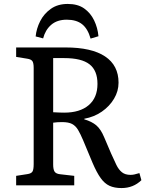

<svg xmlns="http://www.w3.org/2000/svg" viewBox="-20 -941 765 975"><path d="M597 14Q561 14 536 2.5Q511 -9 491 -37Q471 -65 450 -114L402 -229Q388 -262 376 -282Q364 -302 346 -311.5Q328 -321 295 -321Q270 -321 250 -318V-106Q250 -80 257.5 -69Q265 -58 287 -56L357 -48V0H62V-48L120 -57Q139 -60 145 -70Q151 -80 151 -108V-596Q151 -621 144.5 -630.5Q138 -640 118 -643L62 -652V-700H313Q445 -700 513.5 -654.5Q582 -609 582 -521Q582 -478 559 -439.5Q536 -401 497 -374Q458 -347 408 -338V-335Q446 -324 469 -304.5Q492 -285 509 -244L544 -162Q559 -128 571 -103.5Q583 -79 599.5 -66Q616 -53 643 -53Q652 -53 662 -55Q672 -57 688 -62L698 -26Q657 14 597 14ZM306 -369Q386 -369 430.5 -407Q475 -445 475 -515Q475 -583 434.5 -614.5Q394 -646 306 -646H250V-371Q269 -370 282.5 -369.5Q296 -369 306 -369ZM324 -921Q375 -921 407.5 -898Q440 -875 458 -837.5Q476 -800 480 -757L440 -745Q426 -795 397 -818Q368 -841 319 -841Q270 -841 240 -815Q210 -789 199 -746L161 -756Q165 -796 184 -833.5Q203 -871 238 -896Q273 -921 324 -921Z"/></svg>

Font: Text Regular
Style: Regular
Weight: 400
Designer: Latin by Veronika Burian and Jose Scaglione. Greek by Irene Vlachou. Cyrillic by Vera Evstafieva.
Foundry: TypeTogether
Version: Version 3.002